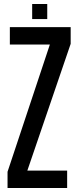

<svg xmlns="http://www.w3.org/2000/svg" viewBox="-20 -935 388 955"><path d="M17.5 0V-80.5L228 -713.5H29V-800H331.5V-717L116 -86.5H314V0ZM140 -840V-915H215V-840Z"/></svg>

Font: Big Shoulders Text Thin SemiBold
Style: Regular
Weight: 600
Version: Version 2.002